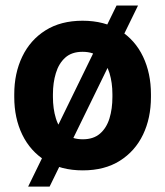

<svg xmlns="http://www.w3.org/2000/svg" viewBox="-20 -614 604 703"><path d="M485.4 -593.8 161.6 69.3H83L406.7 -593.8ZM32.2 -258.8V-269Q32.2 -345.7 61.5 -406.7Q90.8 -467.8 146.7 -502.9Q202.6 -538.1 282.2 -538.1Q362.3 -538.1 418.5 -502.9Q474.6 -467.8 503.7 -406.7Q532.7 -345.7 532.7 -269V-258.8Q532.7 -181.6 503.7 -121.1Q474.6 -60.5 418.9 -25.4Q363.3 9.8 283.2 9.8Q203.1 9.8 147 -25.4Q90.8 -60.5 61.5 -121.1Q32.2 -181.6 32.2 -258.8ZM173.8 -269V-258.8Q173.8 -215.8 184.6 -180.7Q195.3 -145.5 219.2 -124.8Q243.2 -104 283.2 -104Q322.3 -104 346.2 -124.8Q370.1 -145.5 380.9 -180.7Q391.6 -215.8 391.6 -258.8V-269Q391.6 -311 380.9 -346.4Q370.1 -381.8 346.2 -403.1Q322.3 -424.3 282.2 -424.3Q242.7 -424.3 219 -403.1Q195.3 -381.8 184.6 -346.4Q173.8 -311 173.8 -269Z"/></svg>

Font: RobotoDEMO
Style: Regular
Weight: 400
Designer: Christian Robertson
Foundry: Google
Version: Version 2.136